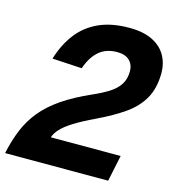

<svg xmlns="http://www.w3.org/2000/svg" viewBox="-115 -818 834 910"><g transform="rotate(15 302.0 -363.0)"><path d="M-7.4 0Q6.4 -65 28.4 -118.2Q50.4 -171.4 86.9 -216Q123.4 -260.6 180.6 -299.9Q237.8 -339.2 322.4 -376.4Q365.2 -395.2 397 -415.3Q428.8 -435.4 446.1 -461.9Q463.4 -488.4 463.8 -526.4Q463.8 -559.8 443.1 -579.9Q422.4 -600 382.4 -600Q328.4 -600 293.7 -570Q259 -540 239.2 -482.4L93.6 -490.8Q116 -563.8 156.5 -616.6Q197 -669.4 259.3 -697.7Q321.6 -726 408.8 -726Q478.4 -726 522.9 -703.5Q567.4 -681 588.8 -643Q610.2 -605 610.2 -556.4Q609.4 -482.6 580.6 -431.9Q551.8 -381.2 497.8 -343.5Q443.8 -305.8 367 -269.2Q302.6 -238.6 264.3 -214.3Q226 -190 207.4 -169.2Q188.8 -148.4 182.6 -128.4H525.2L498.2 0Z"/></g></svg>

Font: Geist Mono
Style: Italic
Weight: 400
Italic angle: -12°
Monospace: yes
Designer: Basement.studio, Andrés Briganti, Mateo Zaragoza
Foundry: Basement.studio, Vercel, Andrés Briganti, Guido Ferreyra, Mateo Zaragoza
Version: Version 1.500